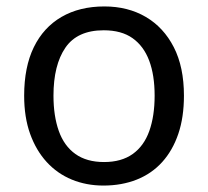

<svg xmlns="http://www.w3.org/2000/svg" viewBox="-20 -566 645 596"><path d="M551 -269Q551 -202 533.5 -150.5Q516 -99 483.5 -63Q451 -27 404.5 -8.5Q358 10 301 10Q248 10 203 -8.5Q158 -27 125 -63Q92 -99 73.5 -150.5Q55 -202 55 -269Q55 -358 85 -419.5Q115 -481 171 -513.5Q227 -546 304 -546Q377 -546 432.5 -513.5Q488 -481 519.5 -419.5Q551 -358 551 -269ZM146 -269Q146 -206 162.5 -159.5Q179 -113 214 -88Q249 -63 303 -63Q357 -63 392 -88Q427 -113 443.5 -159.5Q460 -206 460 -269Q460 -333 443 -378Q426 -423 391.5 -447.5Q357 -472 302 -472Q220 -472 183 -418Q146 -364 146 -269Z"/></svg>

Font: ltelugu85
Style: Book
Weight: 400
Designer: Jelle Bosma - Monotype Design Team
Foundry: Monotype Imaging Inc.
Version: Version 2.003